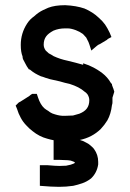

<svg xmlns="http://www.w3.org/2000/svg" viewBox="-20 -517 500 736"><path d="M411.1 -141.6V-131.8V-125Q411.1 -119.1 409.2 -114.3Q405.3 -80.1 391.6 -55.7Q380.9 -38.1 366.2 -22.5Q333 9.8 286.1 19.5Q297.9 22.5 309.6 29.3Q318.4 33.2 326.2 40Q338.9 50.8 340.8 54.7Q356.4 76.2 356.4 103.5Q356.4 108.4 356.4 113.3Q351.6 145.5 329.1 167Q312.5 179.7 295.4 185.5Q278.3 191.4 260.7 195.3Q233.4 199.2 206.1 199.2Q178.7 199.2 132.8 195.3V179.7V176.8V173.8V166V157.2V152.3V146.5V139.6V133.8V116.2H153.3H157.2H160.2H161.1Q193.4 119.1 208 119.1Q222.7 119.1 233.4 118.2Q242.2 116.2 251 114.3Q257.8 112.3 261.7 110.4Q265.6 108.4 265.6 108.4L267.6 106.4Q263.7 102.5 259.3 101.6Q254.9 100.6 251 98.6Q240.2 96.7 229.5 96.7H228.5Q215.8 95.7 205.1 95.7H185.5V75.2V71.3V67.4V50.8V34.2V22.5V20.5Q174.8 18.6 161.1 14.6Q130.9 6.8 104.5 -14.6Q92.8 -23.4 82 -35.2Q68.4 -48.8 59.6 -65.4Q50.8 -81.1 44.9 -100.6L40 -112.3L48.8 -121.1Q51.8 -125 57.6 -127L79.1 -140.6Q84 -143.6 92.8 -149.4Q96.7 -153.3 103.5 -157.2H108.4H109.4H121.1L126 -142.6Q134.8 -116.2 149.4 -102.5Q156.2 -96.7 165 -91.8Q171.9 -85.9 180.7 -82Q202.1 -74.2 217.8 -73.2H221.7H225.6H230.5H233.4Q247.1 -73.2 259.8 -74.2Q271.5 -77.1 284.2 -81.1Q303.7 -88.9 312.5 -100.6Q322.3 -113.3 322.3 -132.8Q322.3 -144.5 315.4 -155.3Q310.5 -162.1 303.7 -166Q284.2 -183.6 247.1 -195.3Q228.5 -199.2 209 -205.1Q180.7 -210.9 171.9 -213.4Q163.1 -215.8 154.3 -218.8Q144.5 -222.7 136.7 -224.6Q112.3 -235.4 98.6 -247.1Q95.7 -250 92.8 -251H90.8Q81.1 -264.6 78.1 -271.5Q71.3 -284.2 68.8 -289.1Q66.4 -293.9 66.4 -300.8Q59.6 -317.4 59.6 -344.7Q59.6 -389.6 84 -426.8Q94.7 -443.4 110.4 -454.1Q127 -469.7 145.5 -478.5Q157.2 -483.4 165 -487.3Q190.4 -497.1 229.5 -497.1H230.5Q272.5 -495.1 303.7 -484.4Q335.9 -470.7 358.4 -449.2Q373 -436.5 382.8 -422.9Q392.6 -408.2 400.4 -391.6L407.2 -375L392.6 -367.2L391.6 -366.2V-365.2Q366.2 -350.6 364.7 -349.1Q363.3 -347.7 359.4 -346.7Q356.4 -344.7 354 -343.3Q351.6 -341.8 349.6 -339.8L330.1 -323.2Q321.3 -351.6 319.3 -355.5Q314.5 -364.3 310.5 -373Q303.7 -379.9 297.9 -386.7Q286.1 -395.5 270.5 -401.4Q252 -408.2 239.3 -408.2H229.5Q205.1 -408.2 184.6 -399.4Q165 -388.7 157.2 -377.9Q147.5 -365.2 147.5 -345.7Q147.5 -334 155.3 -323.2Q161.1 -317.4 167 -312.5Q176.8 -307.6 185.5 -301.8Q210.9 -290 239.3 -284.2Q268.6 -277.3 298.8 -268.6V-274.4Q325.2 -265.6 333 -260.7Q353.5 -251 372.6 -236.3Q391.6 -221.7 404.3 -200.2L406.2 -197.3L409.2 -195.3V-191.4L413.1 -180.7V-179.7L414.1 -178.7L418 -166V-165Q414.1 -153.3 411.1 -142.6Z"/></svg>

Font: LeFont
Style: Default
Weight: 400
Designer: Leryon MEDIA
Version: Version 1.0